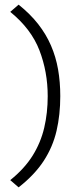

<svg xmlns="http://www.w3.org/2000/svg" viewBox="-20 -687 351 825"><path d="M24 -636 60 -667Q110 -627 144 -583.5Q178 -540 199 -491.5Q220 -443 229.5 -389Q239 -335 239 -274Q239 -194 223 -125Q207 -56 168 4Q129 64 60 118L24 87Q85 38 120 -18Q155 -74 170 -138Q185 -202 185 -274Q185 -378 149.5 -470.5Q114 -563 24 -636Z"/></svg>

Font: Ancizar Sans Thin
Style: Regular
Weight: 100
Designer: Cesar Puertas, Viviana Monsalve, Julian Moncada, Julian Prieto, Jose Castro, Mariel Hernandez, Felipe Aragon, Sara Alarc
Version: Version 8.100